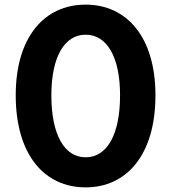

<svg xmlns="http://www.w3.org/2000/svg" viewBox="-20 -796 740 830"><path d="M48 -384C48 -127 172 14 350 14C528 14 652 -127 652 -384C652 -636 528 -776 350 -776C172 -776 48 -636 48 -384ZM499 -384C499 -211 441 -116 350 -116C260 -116 202 -211 202 -384C202 -552 260 -646 350 -646C441 -646 499 -552 499 -384Z"/></svg>

Font: Kawkab Mono
Style: Bold
Weight: 700
Monospace: yes
Designer: Abdullah Arif
Foundry: Abdullah Arif
Version: Version 1.000;PS 000.500;hotconv 1.0.88;makeotf.lib2.5.64775